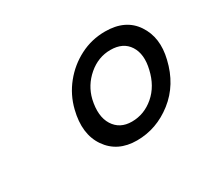

<svg xmlns="http://www.w3.org/2000/svg" viewBox="-73 -820 537 499"><g transform="rotate(-30 195.5 -570.5)"><path d="M283 -713.5Q344 -713.5 372.2 -671.2Q400.5 -629 386 -569.5Q370.5 -503 321.8 -464.8Q273 -426.5 214 -426.5Q156 -426.5 126.5 -469.2Q97 -512 113.5 -577.5Q123 -616 147.8 -646.8Q172.5 -677.5 207.5 -695.5Q242.5 -713.5 283 -713.5ZM271 -665Q234.5 -665 205 -639.8Q175.5 -614.5 166.5 -577.5Q156 -531 173.5 -503.2Q191 -475.5 227 -475.5Q264 -475.5 293.5 -500.8Q323 -526 333 -570Q343 -612 326 -638.5Q309 -665 271 -665Z"/></g></svg>

Font: Fraunces 144pt S100
Style: Italic
Weight: 400
Italic angle: -16°
Version: Version 1.000; ttfautohint (v1.8.3)